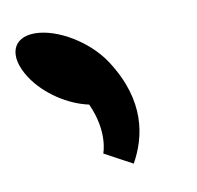

<svg xmlns="http://www.w3.org/2000/svg" viewBox="-47 -214 408 398"><g transform="rotate(-10 157.0 -15.0)"><path d="M49.3 -165.8C2 -165.8 -11.5 -127.5 19.6 -79.5C45.4 -39.8 92.6 -9.8 135.1 -0.8C163.5 61.5 146.2 104.2 146.2 104.2L204.8 135.8C233.3 84.8 250.2 11.2 191.4 -79.5C160.3 -127.5 97.3 -165.8 49.3 -165.8Z"/></g></svg>

Font: Hussar
Style: BdOpOblSeven
Weight: 700
Foundry: Cannot Into Space Fonts
Version: Version 2.00